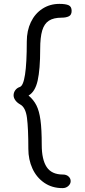

<svg xmlns="http://www.w3.org/2000/svg" viewBox="-20 -789 439 989"><path d="M126 -22Q126 -127 119 -181.5Q112 -236 84 -251Q68 -260 59 -272.5Q50 -285 50 -298Q50 -312 58.5 -324Q67 -336 82 -341Q118 -352 118 -575Q118 -631 139 -675Q160 -719 198.5 -744Q237 -769 286 -769Q318 -769 333.5 -762Q349 -755 349 -733Q349 -712 334.5 -705Q320 -698 298 -698Q256 -698 232 -682.5Q208 -667 197.5 -632Q187 -597 187 -536Q187 -432 174 -374Q161 -316 127 -297Q153 -275 167.5 -246.5Q182 -218 188.5 -170.5Q195 -123 195 -43Q195 33 220.5 71.5Q246 110 304 110Q322 110 333 120Q344 130 344 144Q344 158 332 169Q320 180 302 180Q248 180 208 152.5Q168 125 147 79Q126 33 126 -22Z"/></svg>

Font: Mali
Style: Regular
Weight: 400
Version: Version 1.000; ttfautohint (v1.6)